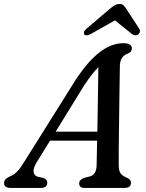

<svg xmlns="http://www.w3.org/2000/svg" viewBox="-45 -922 714 942"><path d="M135.5 -126.5Q117.5 -97 119.8 -78.8Q122 -60.5 140 -55L168.5 -49Q187 -41.5 187 -26Q187 0 155 0H7Q-25 0 -25 -24Q-25 -34.5 -18 -42.2Q-11 -50 6.5 -58Q23.5 -63.5 41 -82.5Q58.5 -101.5 75.5 -130.5L327 -531.5Q387 -622.5 444.5 -666.2Q502 -710 560 -710Q583 -710 592.5 -703Q602 -696 602 -684.5Q602 -667.5 583 -659.5Q564 -653 553.5 -638Q543 -623 543 -594.5Q542.5 -563.5 541.8 -513Q541 -462.5 540.2 -403.2Q539.5 -344 538.8 -286Q538 -228 537.5 -181Q537 -134 537.5 -108.5Q538 -83 547.5 -70.5Q557 -58 581.5 -48Q597.5 -40 597.5 -25Q597.5 0 566 0H368.5Q343.5 0 343.5 -22.5Q343.5 -39.5 366.5 -49L396.5 -56.5Q428 -66 429 -110Q430 -153.5 431.5 -232H200.5ZM368.5 -504 228 -276H432.5Q433.5 -330 434.5 -387.5Q435.5 -445 436.2 -498.5Q437 -552 437.5 -592.5Q424 -579 406.8 -557.2Q389.5 -535.5 368.5 -504ZM401 -755.5Q378.5 -743.5 369 -752.5Q365.5 -756.5 367 -764.2Q368.5 -772 378.5 -780.5L493 -878Q507 -889.5 517.5 -896Q528 -902.5 541 -902.5Q554 -902.5 560.8 -896Q567.5 -889.5 575 -878L638.5 -780.5Q643.5 -772 641 -764.2Q638.5 -756.5 632.5 -752.5Q618 -743.5 602 -755.5L519 -822Z"/></svg>

Font: Fraunces 9pt S050
Style: Italic
Weight: 400
Italic angle: -16°
Version: Version 1.000; ttfautohint (v1.8.3)